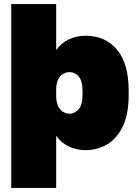

<svg xmlns="http://www.w3.org/2000/svg" viewBox="-20 -720 665 940"><path d="M35 200V-700H255V-475Q280 -510 317.5 -527.5Q355 -545 400 -545Q495 -545 552.5 -477.5Q610 -410 610 -275V-255Q610 -162 581.5 -102Q553 -42 505 -13.5Q457 15 400 15Q355 15 317.5 -2.5Q280 -20 255 -55V200ZM322 -163Q343 -163 363.5 -183.5Q384 -204 384 -255V-275Q384 -325 365 -346Q346 -367 321 -367Q304 -367 288.5 -358Q273 -349 264 -330Q255 -311 255 -280V-250Q255 -219 265 -199.5Q275 -180 290.5 -171.5Q306 -163 322 -163Z"/></svg>

Font: Golos Text Black
Style: Regular
Weight: 900
Designer: A.Korolkova, Vitaly Kuzmin
Foundry: ParaType Ltd
Version: Version 2.004